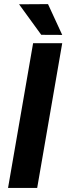

<svg xmlns="http://www.w3.org/2000/svg" viewBox="-20 -923 328 943"><path d="M215.8 -902.8 73.7 -901.9 182.6 -752 285.6 -751.5ZM285.6 -710.9H142.6L19.5 0H162.6Z"/></svg>

Font: Roboto
Style: Bold Italic
Weight: 700
Italic angle: -12°
Designer: Google
Version: Version 2.137; 2017